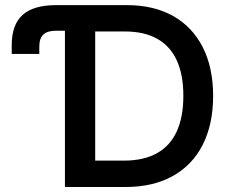

<svg xmlns="http://www.w3.org/2000/svg" viewBox="-20 -748 925 768"><path d="M26.9 -532.2V-567.9Q26.9 -649.4 70.6 -688.5Q114.3 -727.5 204.1 -727.5H239.7V-625H202.6Q169.4 -625 153.3 -609.6Q137.2 -594.2 137.2 -561.5V-532.2ZM481.4 0H299.3V-105.5H475.1Q554.2 -105.5 607.2 -134.8Q660.2 -164.1 686.8 -221.9Q713.4 -279.8 713.4 -364.7Q713.4 -449.2 687 -506.6Q660.6 -564 608.6 -593Q556.6 -622.1 480 -622.1H295.4V-727.5H487.3Q595.2 -727.5 672.4 -684.1Q749.5 -640.6 791 -559.1Q832.5 -477.5 832.5 -364.7Q832.5 -251 791 -169.2Q749.5 -87.4 670.9 -43.7Q592.3 0 481.4 0ZM360.8 -727.5V0H239.7V-727.5Z"/></svg>

Font: Inter Cardless
Style: Medium
Weight: 500
Designer: Rasmus Andersson
Foundry: rsms
Version: Version 4.001;git-9221beed3